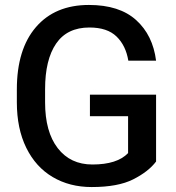

<svg xmlns="http://www.w3.org/2000/svg" viewBox="-20 -745 709 775"><path d="M350 10Q261 10 192.5 -30.5Q124 -71 86 -148.5Q48 -226 48 -332V-384Q48 -546 125 -635.5Q202 -725 339 -725Q462 -725 529.5 -664Q597 -603 610 -500H498Q488 -561 450.5 -597.5Q413 -634 341 -634Q251 -634 206.5 -569Q162 -504 162 -385V-332Q162 -213 213 -147Q264 -81 353 -81Q453 -81 497 -127V-276H343V-363H610V-93Q579 -52 517.5 -21Q456 10 350 10Z"/></svg>

Font: Freesentation 6 SemiBold
Style: Regular
Weight: 600
Designer: glyphs from Roboto by Christian Robertson / Hangul glyphs from Noto Sans CJK(Source Han Sans) by Jang Soo-young and Kang
Foundry: PT&
Version: Version 2.001